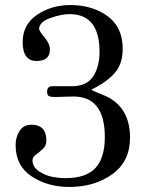

<svg xmlns="http://www.w3.org/2000/svg" viewBox="-20 -728 596 762"><path d="M42 -152Q42 -185 58 -209Q74 -233 105 -233Q164 -233 164 -170Q164 -150 150 -137Q136 -124 122.5 -114Q109 -104 109 -92Q109 -65 135 -48Q161 -31 188 -26Q215 -21 240 -21Q322 -21 359 -61.5Q396 -102 396 -184Q396 -345 271 -345Q258 -345 234 -344Q210 -343 198 -343Q182 -343 174.5 -346.5Q167 -350 167 -364Q167 -386 188 -386Q192 -386 213 -386Q234 -386 251 -386Q268 -386 274 -386Q328 -389 351.5 -427.5Q375 -466 375 -522Q375 -672 256 -672Q224 -672 181 -657Q138 -642 135 -615Q135 -605 156.5 -580Q178 -555 178 -531Q178 -486 125 -486Q70 -486 70 -561Q70 -631 127.5 -669.5Q185 -708 258 -708Q347 -708 407 -664Q467 -620 467 -534Q467 -475 435.5 -438.5Q404 -402 342 -372Q354 -365 378.5 -355.5Q403 -346 413 -340Q496 -293 496 -182Q496 -87 425.5 -36.5Q355 14 255 14Q169 14 105.5 -28Q42 -70 42 -152Z"/></svg>

Font: Academico
Style: Regular
Weight: 400
Foundry: Steinberg Media Technologies GmbH
Version: Version 0.902